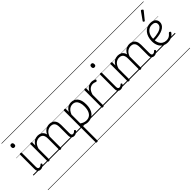

<svg xmlns="http://www.w3.org/2000/svg" viewBox="90 -2209 3923 3923"><g transform="rotate(-45 2051.5 -247.5)"><path d="M192 17Q151 17 129 -8Q107 -33 107 -82V-496Q107 -506 113 -510.5Q119 -515 132 -515Q146 -515 152.5 -510.5Q159 -506 159 -496V-94Q159 -63 169 -47Q179 -31 202 -31Q213 -31 223 -34.5Q233 -38 243 -45Q253 -52 263 -62Q268 -68 275 -67.5Q282 -67 288 -60Q294 -54 295 -47.5Q296 -41 292 -34Q281 -19 264.5 -7.5Q248 4 229.5 10.5Q211 17 192 17ZM133 -683Q111 -683 100 -695Q89 -707 89 -732Q89 -757 100 -769.5Q111 -782 133 -782Q154 -782 165 -769.5Q176 -757 176 -732Q177 -707 165.5 -695Q154 -683 133 -683ZM0 410H301V420H0ZM0 -20H301V0H0ZM0 -505H301V-500H0ZM0 -930H301V-920H0Z M1160 17Q1140 17 1124.5 10.5Q1109 4 1098.5 -8Q1088 -20 1082.5 -38.5Q1077 -57 1077 -82V-326Q1077 -371 1065.5 -403Q1054 -435 1028.5 -452Q1003 -469 962 -469Q935 -469 908 -460Q881 -451 857 -431Q833 -411 814.5 -377Q796 -343 785 -292H761Q768 -355 788 -398Q808 -441 837 -468Q866 -495 900.5 -507Q935 -519 970 -519Q1015 -519 1051 -500Q1087 -481 1108.5 -440.5Q1130 -400 1130 -334V-94Q1130 -74 1134 -60Q1138 -46 1147.5 -38.5Q1157 -31 1171 -31Q1183 -31 1192.5 -34Q1202 -37 1211.5 -44Q1221 -51 1231 -62Q1237 -68 1244 -67.5Q1251 -67 1257 -60Q1262 -55 1264 -48Q1266 -41 1261 -34Q1250 -19 1233.5 -7.5Q1217 4 1198.5 10.5Q1180 17 1160 17ZM433 15Q420 15 414 10.5Q408 6 408 -4V-496Q408 -506 414 -510.5Q420 -515 433 -515Q447 -515 453.5 -510.5Q460 -506 460 -496V-407Q476 -440 497.5 -462Q519 -484 542.5 -496.5Q566 -509 590 -514Q614 -519 635 -519Q680 -519 716.5 -500Q753 -481 774.5 -440.5Q796 -400 796 -334V-4Q796 6 789.5 10.5Q783 15 769 15Q755 15 749 10.5Q743 6 743 -4V-326Q743 -371 731.5 -403Q720 -435 694.5 -452Q669 -469 627 -469Q603 -469 578 -461Q553 -453 530.5 -435.5Q508 -418 490 -388.5Q472 -359 460 -316V-4Q460 6 453.5 10.5Q447 15 433 15ZM301 410H1264V420H301ZM301 -20H1264V0H301ZM301 -505H1264V-500H301ZM301 -930H1264V-920H301Z M1403 435Q1389 435 1383 430.5Q1377 426 1377 416V-496Q1377 -506 1383.5 -510.5Q1390 -515 1404 -515Q1417 -515 1423 -510.5Q1429 -506 1429 -496V-412Q1453 -456 1482 -479Q1511 -502 1541.5 -510.5Q1572 -519 1601 -519Q1685 -519 1738 -456.5Q1791 -394 1791 -266Q1791 -214 1781.5 -170Q1772 -126 1753 -91.5Q1734 -57 1705.5 -33Q1677 -9 1640.5 4Q1604 17 1560 17Q1525 17 1493 6Q1461 -5 1429 -27V416Q1429 426 1422.5 430.5Q1416 435 1403 435ZM1429 -78Q1464 -53 1497 -42Q1530 -31 1562 -31Q1594 -31 1620.5 -40Q1647 -49 1668 -67.5Q1689 -86 1704 -114Q1719 -142 1727 -179.5Q1735 -217 1735 -263Q1735 -327 1719 -373.5Q1703 -420 1671.5 -444.5Q1640 -469 1592 -469Q1559 -469 1529 -455.5Q1499 -442 1473.5 -412Q1448 -382 1429 -333ZM1264 410H1862V420H1264ZM1264 -20H1862V0H1264ZM1264 -505H1862V-500H1264ZM1264 -930H1862V-920H1264Z M1994 15Q1981 15 1975 10.5Q1969 6 1969 -4V-496Q1969 -506 1975 -510.5Q1981 -515 1994 -515Q2008 -515 2014.5 -510.5Q2021 -506 2021 -496V-407Q2036 -438 2055.5 -459Q2075 -480 2097 -493.5Q2119 -507 2142 -513Q2165 -519 2186 -519Q2214 -519 2240 -511.5Q2266 -504 2280 -495Q2288 -490 2289.5 -483Q2291 -476 2284 -463Q2279 -453 2272 -450.5Q2265 -448 2256 -451Q2243 -456 2222.5 -462.5Q2202 -469 2178 -469Q2153 -469 2129.5 -460Q2106 -451 2085 -432.5Q2064 -414 2048 -385Q2032 -356 2021 -316V-4Q2021 6 2014.5 10.5Q2008 15 1994 15ZM1862 410H2313V420H1862ZM1862 -20H2313V0H1862ZM1862 -505H2313V-500H1862ZM1862 -930H2313V-920H1862Z M2505 17Q2464 17 2442 -8Q2420 -33 2420 -82V-496Q2420 -506 2426 -510.5Q2432 -515 2445 -515Q2459 -515 2465.5 -510.5Q2472 -506 2472 -496V-94Q2472 -63 2482 -47Q2492 -31 2515 -31Q2526 -31 2536 -34.5Q2546 -38 2556 -45Q2566 -52 2576 -62Q2581 -68 2588 -67.5Q2595 -67 2601 -60Q2607 -54 2608 -47.5Q2609 -41 2605 -34Q2594 -19 2577.5 -7.5Q2561 4 2542.5 10.5Q2524 17 2505 17ZM2446 -683Q2424 -683 2413 -695Q2402 -707 2402 -732Q2402 -757 2413 -769.5Q2424 -782 2446 -782Q2467 -782 2478 -769.5Q2489 -757 2489 -732Q2490 -707 2478.5 -695Q2467 -683 2446 -683ZM2313 410H2614V420H2313ZM2313 -20H2614V0H2313ZM2313 -505H2614V-500H2313ZM2313 -930H2614V-920H2313Z M3473 17Q3453 17 3437.5 10.5Q3422 4 3411.5 -8Q3401 -20 3395.5 -38.5Q3390 -57 3390 -82V-326Q3390 -371 3378.5 -403Q3367 -435 3341.5 -452Q3316 -469 3275 -469Q3248 -469 3221 -460Q3194 -451 3170 -431Q3146 -411 3127.5 -377Q3109 -343 3098 -292H3074Q3081 -355 3101 -398Q3121 -441 3150 -468Q3179 -495 3213.5 -507Q3248 -519 3283 -519Q3328 -519 3364 -500Q3400 -481 3421.5 -440.5Q3443 -400 3443 -334V-94Q3443 -74 3447 -60Q3451 -46 3460.5 -38.5Q3470 -31 3484 -31Q3496 -31 3505.5 -34Q3515 -37 3524.5 -44Q3534 -51 3544 -62Q3550 -68 3557 -67.5Q3564 -67 3570 -60Q3575 -55 3577 -48Q3579 -41 3574 -34Q3563 -19 3546.5 -7.5Q3530 4 3511.5 10.5Q3493 17 3473 17ZM2746 15Q2733 15 2727 10.5Q2721 6 2721 -4V-496Q2721 -506 2727 -510.5Q2733 -515 2746 -515Q2760 -515 2766.5 -510.5Q2773 -506 2773 -496V-407Q2789 -440 2810.5 -462Q2832 -484 2855.5 -496.5Q2879 -509 2903 -514Q2927 -519 2948 -519Q2993 -519 3029.5 -500Q3066 -481 3087.5 -440.5Q3109 -400 3109 -334V-4Q3109 6 3102.5 10.5Q3096 15 3082 15Q3068 15 3062 10.5Q3056 6 3056 -4V-326Q3056 -371 3044.5 -403Q3033 -435 3007.5 -452Q2982 -469 2940 -469Q2916 -469 2891 -461Q2866 -453 2843.5 -435.5Q2821 -418 2803 -388.5Q2785 -359 2773 -316V-4Q2773 6 2766.5 10.5Q2760 15 2746 15ZM2614 410H3577V420H2614ZM2614 -20H3577V0H2614ZM2614 -505H3577V-500H2614ZM2614 -930H3577V-920H2614Z M3870 18Q3796 18 3746.5 -15Q3697 -48 3672.5 -104Q3648 -160 3648 -229Q3648 -294 3665 -347.5Q3682 -401 3713.5 -439.5Q3745 -478 3789 -498.5Q3833 -519 3888 -519Q3942 -519 3976 -502Q4010 -485 4027 -456.5Q4044 -428 4044 -393Q4044 -355 4027 -324.5Q4010 -294 3979 -271.5Q3948 -249 3905 -234Q3862 -219 3809 -211Q3756 -203 3697 -203V-249Q3742 -248 3784.5 -253.5Q3827 -259 3864 -269.5Q3901 -280 3929 -297Q3957 -314 3972.5 -337Q3988 -360 3988 -390Q3988 -430 3960.5 -450Q3933 -470 3884 -470Q3849 -470 3816.5 -456Q3784 -442 3758.5 -413.5Q3733 -385 3718 -342Q3703 -299 3703 -240Q3703 -168 3726 -122Q3749 -76 3787.5 -53.5Q3826 -31 3873 -31Q3912 -31 3937.5 -42Q3963 -53 3981.5 -70Q4000 -87 4016 -106Q4025 -114 4032.5 -113.5Q4040 -113 4049 -107Q4057 -101 4060 -93Q4063 -85 4056 -77Q4040 -53 4013.5 -31Q3987 -9 3951 4.5Q3915 18 3870 18ZM3577 410H4103V420H3577ZM3577 -20H4103V0H3577ZM3577 -505H4103V-500H3577ZM3577 -930H4103V-920H3577Z M3832 -623Q3825 -623 3815 -631Q3805 -639 3805 -647Q3805 -649 3806.5 -651.5Q3808 -654 3810 -659L3929 -827Q3932 -832 3936 -834.5Q3940 -837 3946 -837Q3952 -837 3960.5 -832Q3969 -827 3975.5 -820.5Q3982 -814 3982 -808Q3982 -803 3981 -800.5Q3980 -798 3976 -793L3845 -632Q3839 -623 3832 -623Z"/></g></svg>

Font: Playwrite DE Grund Guides
Style: Regular
Weight: 400
Designer: Veronika Burian, José Scaglione
Foundry: TypeTogether
Version: Version 1.003